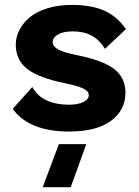

<svg xmlns="http://www.w3.org/2000/svg" viewBox="-20 -530 570 790"><path d="M264.2 11.2Q99.6 11.2 32.2 -82L112.8 -171.9Q151.9 -100.6 262.2 -99.1Q299.8 -99.1 322.5 -109.9Q345.2 -120.6 345.2 -139.2Q345.2 -154.8 322.5 -165.8Q299.8 -176.8 250 -187Q139.2 -209.5 92 -246.3Q44.9 -283.2 44.9 -346.2Q44.9 -377.4 59.8 -406.5Q74.7 -435.5 102.3 -458.7Q129.9 -481.9 174.8 -495.8Q219.7 -509.8 274.9 -509.8Q358.9 -509.8 411.4 -485.1Q463.9 -460.4 498 -410.2L412.1 -329.1Q389.6 -365.7 357.4 -383.3Q325.2 -400.9 278.8 -400.9Q240.7 -400.9 218.8 -388.2Q196.8 -375.5 196.8 -357.9Q196.8 -339.4 218.8 -326.9Q240.7 -314.5 295.9 -303.2Q401.9 -282.2 449 -246.6Q496.1 -210.9 496.1 -147.9Q496.1 -76.7 436.5 -32.7Q377 11.2 264.2 11.2ZM155.8 240.2 222.2 63H335L271 240.2Z"/></svg>

Font: Human Sans
Style: Bold
Weight: 700
Designer: Tim Radville
Foundry: Continuum
Version: Version 1.000;FEAKit 1.0